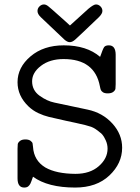

<svg xmlns="http://www.w3.org/2000/svg" viewBox="-20 -824 623 855"><path d="M58.1 -29.8V-162.1Q58.1 -175.3 59.1 -182.1Q60.1 -189 68.6 -196Q77.1 -203.1 92.8 -203.1Q107.9 -203.1 116 -197Q124 -190.9 125 -185.5Q126 -180.2 127 -169.9Q130.9 -108.9 182.1 -78.1Q231 -50.3 315.9 -49.8Q380.9 -49.8 419.9 -84Q459 -118.2 459 -162.1Q459 -181.2 450.9 -199Q442.9 -216.8 435.5 -224.9Q428.2 -232.9 426.8 -232.9Q403.8 -252.9 385.5 -259.5Q367.2 -266.1 316.9 -276.9L273.9 -286.1Q218.8 -298.3 196.8 -303.7Q174.8 -309.1 150.9 -320.1Q127 -331.1 106.9 -350.1Q58.1 -397 58.1 -458Q58.1 -523.9 116 -573Q173.8 -622.1 264.2 -622.1Q366.2 -622.1 425.8 -570.8Q438 -606 443.6 -614Q449.2 -622.1 464.8 -622.1Q494.6 -622.1 495.1 -581.1V-449.2Q495.1 -436 494.1 -429Q493.2 -421.9 484.6 -415Q476.1 -408.2 460 -408.2Q445.8 -408.2 438.5 -413.1Q431.2 -418 429 -423.6Q426.8 -429.2 424.8 -439.9Q401.9 -561 263.2 -561Q202.1 -561 162.6 -531Q123 -501 123 -461.9Q123 -421.9 156 -397.9Q189 -374 222.2 -367.2L370.1 -335.9Q437 -321.8 480.5 -273.9Q523.9 -226.1 523.9 -166Q523.9 -96.2 467 -42.5Q410.2 11.2 314.9 11.2Q192.9 11.2 127 -37.1Q119.1 -14.2 115.5 -6.6Q111.8 1 105.5 6.1Q99.1 11.2 87.9 11.2Q58.1 11.2 58.1 -29.8ZM147 -774.9Q147 -787.1 156 -795.7Q165 -804.2 175.8 -804.2Q184.6 -804.2 194.3 -796.6Q204.1 -789.1 237.8 -758.8Q255.9 -742.7 268.1 -731.9L291 -710.9H292Q298.8 -717.8 374 -785.2Q397 -804.2 407.2 -804.2Q418.5 -804.2 427.2 -795.7Q436 -787.1 436 -775.1Q436 -763.2 420.9 -748Q328.1 -659.2 314.9 -647.7Q301.8 -636.2 290.8 -636.2Q279.8 -636.2 266.8 -647.7Q253.9 -659.2 161.1 -748Q147 -761.7 147 -774.9Z"/></svg>

Font: CMU Typewriter Text Variable Width
Style: Medium
Weight: 500
Version: Version 0.7.0